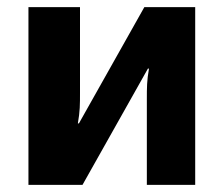

<svg xmlns="http://www.w3.org/2000/svg" viewBox="-20 -520 629 540"><path d="M60 0H212L396 -327H399C393 -293 393 -274 393 -240V0H529V-500H386L202 -173H199C205 -207 205 -226 205 -260V-500H60Z"/></svg>

Font: Perun
Style: Bold
Weight: 700
Foundry: Copyright (c) Stefan Peev, Context Ltd, 2016
Version: Version 1.089